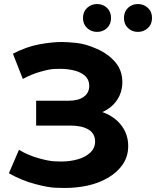

<svg xmlns="http://www.w3.org/2000/svg" viewBox="-20 -920 773 951"><path d="M24 -62 74 -178Q119 -151 170.5 -136.5Q222 -122 249.5 -121Q277 -120 283 -120Q326 -120 364 -130.5Q402 -141 426.5 -163.5Q451 -186 451 -219Q451 -259 418 -278.5Q385 -298 330 -298H159V-421H318Q368 -421 395 -440.5Q422 -460 422 -495Q422 -525 402 -543.5Q382 -562 349 -570.5Q316 -579 279 -579Q274 -579 250.5 -578.5Q227 -578 181 -565Q135 -552 93 -529L44 -654Q112 -689 175 -700.5Q238 -712 287 -712Q311 -712 357.5 -707.5Q404 -703 461 -677.5Q518 -652 552 -611Q586 -570 586 -514Q586 -464 560 -425Q534 -386 487 -365Q487 -365 487 -365Q497 -361 507 -357Q558 -333 586.5 -291.5Q615 -250 615 -196Q615 -146 588.5 -106.5Q562 -67 516 -40Q470 -13 415 -1Q360 11 303 11Q294 11 256.5 10Q219 9 152 -9Q85 -27 24 -62ZM663 -762Q634 -762 614 -781Q594 -800 594 -831Q594 -862 614 -881Q634 -900 663 -900Q692 -900 712.5 -881Q733 -862 733 -831Q733 -800 712.5 -781Q692 -762 663 -762ZM461 -762Q432 -762 411.5 -781Q391 -800 391 -831Q391 -862 411.5 -881Q432 -900 461 -900Q490 -900 510 -881Q530 -862 530 -831Q530 -800 510 -781Q490 -762 461 -762Z"/></svg>

Font: Montserrat Z
Style: Bold
Weight: 700
Designer: Julieta Ulanovsky
Foundry: Julieta Ulanovsky
Version: Version 8.000